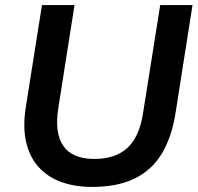

<svg xmlns="http://www.w3.org/2000/svg" viewBox="-20 -725 777 755"><path d="M342 10Q274 10 220.5 -9.5Q167 -29 131.5 -68.5Q96 -108 82.5 -167.5Q69 -227 82 -307L145 -705H273L209 -298Q194 -201 229.5 -150.5Q265 -100 351 -100Q433 -100 480 -142.5Q527 -185 542 -277L610 -705H737L670 -279Q655 -185 616 -120.5Q577 -56 509.5 -23Q442 10 342 10Z"/></svg>

Font: Nunito Sans 12pt ExtraLight 12pt
Style: Bold Italic
Weight: 700
Italic angle: -9°
Version: Version 3.101;gftools[0.9.27]